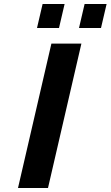

<svg xmlns="http://www.w3.org/2000/svg" viewBox="-20 -940 553 960"><path d="M70 0 237 -722H387L220 0ZM375 -800 403 -920H513L485 -800ZM165 -800 193 -920H303L275 -800Z"/></svg>

Font: Perun
Style: Bold Italic
Weight: 700
Italic angle: -12°
Foundry: Copyright (c) Stefan Peev, Context Ltd, 2016
Version: Version 1.027